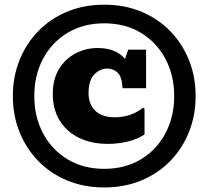

<svg xmlns="http://www.w3.org/2000/svg" viewBox="-20 -804 902 831"><path d="M431.2 7.3Q343.8 7.3 271.2 -22.7Q198.7 -52.7 146 -106.7Q93.3 -160.6 64.5 -232.7Q35.6 -304.7 35.6 -388.2Q35.6 -471.7 64.5 -543.7Q93.3 -615.7 146 -669.7Q198.7 -723.6 271.2 -753.7Q343.8 -783.7 431.2 -783.7Q518.6 -783.7 591.1 -753.7Q663.6 -723.6 716.3 -669.7Q769 -615.7 797.9 -543.7Q826.7 -471.7 826.7 -388.2Q826.7 -304.7 797.9 -232.7Q769 -160.6 716.3 -106.7Q663.6 -52.7 591.1 -22.7Q518.6 7.3 431.2 7.3ZM431.2 -73.2Q521.5 -73.2 589.6 -114.3Q657.7 -155.3 695.8 -226.6Q733.9 -297.9 733.9 -388.2Q733.9 -478.5 695.8 -549.8Q657.7 -621.1 589.6 -662.1Q521.5 -703.1 431.2 -703.1Q340.8 -703.1 272.7 -662.1Q204.6 -621.1 166.5 -549.8Q128.4 -478.5 128.4 -388.2Q128.4 -297.9 166.5 -226.6Q204.6 -155.3 272.7 -114.3Q340.8 -73.2 431.2 -73.2ZM447.8 -181.2Q376 -181.2 322.3 -207.3Q268.6 -233.4 238.5 -282Q208.5 -330.6 208.5 -397.5Q208.5 -461.4 235.8 -505.9Q263.2 -550.3 307.4 -573.2Q351.6 -596.2 402.8 -596.2Q481.9 -596.2 521 -548.8L534.7 -588.9H612.3V-422.4H510.3Q508.3 -470.7 489.7 -489Q471.2 -507.3 443.8 -507.3Q413.1 -507.3 388.2 -481.9Q363.3 -456.5 363.3 -401.4Q363.3 -352.1 392.8 -324.2Q422.4 -296.4 476.1 -296.4Q547.4 -296.4 598.6 -337.4L605.5 -334.5V-222.2Q574.7 -201.2 532.5 -191.2Q490.2 -181.2 447.8 -181.2Z"/></svg>

Font: Bevan
Style: Regular
Weight: 400
Designer: Vernon Adams
Foundry: Vernon Adams
Version: Version 2.100; ttfautohint (v1.8.3)